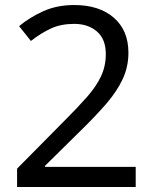

<svg xmlns="http://www.w3.org/2000/svg" viewBox="-20 -744 612 764"><path d="M520 0H48V-73L235 -262Q289 -316 326 -358Q363 -400 382 -440.5Q401 -481 401 -529Q401 -588 366 -618.5Q331 -649 275 -649Q223 -649 183.5 -631Q144 -613 103 -581L56 -640Q98 -675 152.5 -699.5Q207 -724 275 -724Q375 -724 433 -673.5Q491 -623 491 -534Q491 -478 468 -429Q445 -380 404 -332.5Q363 -285 308 -231L159 -84V-80H520Z"/></svg>

Font: Noto Sans PhagsPa
Style: Regular
Weight: 400
Designer: Monotype Design Team
Foundry: Monotype Imaging Inc.
Version: Version 2.004; ttfautohint (v1.8.4.7-5d5b)